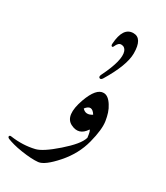

<svg xmlns="http://www.w3.org/2000/svg" viewBox="-297 -746 912 1057"><g transform="rotate(30 158.5 -218.0)"><path d="M169 -194Q204 -291 251 -290Q280 -290 305 -250Q318 -230 325 -208Q332 -186 336 -161Q344 -111 321 -22Q298 67 233 141Q167 216 128 220Q88 224 22 214Q-11 209 -34.5 202.5Q-58 196 -73 190Q-84 185 -83 178Q-81 170 -70 172Q8 183 79 166Q100 161 130.5 141Q161 121 201 86Q241 51 265 22Q289 -7 296 -31Q291 -73 284 -77Q246 -18 187 -48Q128 -78 169 -194ZM260 -157Q231 -204 198 -161Q223 -133 260 -157ZM228 -657Q285 -657 285 -561Q285 -485 208 -358Q199 -344 190 -349Q181 -354 188 -369Q251 -496 233 -546Q224 -569 201 -569Q183 -569 171 -541Q167 -531 161 -534Q155 -537 156 -549Q163 -657 228 -657Z"/></g></svg>

Font: Amiri
Style: Regular
Weight: 400
Designer: Khaled Hosny
Version: Version 0.114